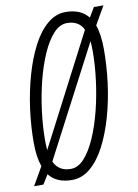

<svg xmlns="http://www.w3.org/2000/svg" viewBox="-86 -765 596 830"><g transform="rotate(-10 211.5 -350.0)"><path d="M163 10Q95 10 62 -33L37 8H-4L42 -72Q27 -114 27 -178Q27 -250 37 -324.5Q47 -399 66.5 -468Q86 -537 114 -591.5Q142 -646 179 -678Q216 -710 260 -710Q327 -710 360 -668L385 -710H427L381 -630Q396 -588 396 -522Q396 -450 386.5 -375.5Q377 -301 357.5 -232Q338 -163 310 -108.5Q282 -54 245 -22Q208 10 163 10ZM77 -176Q77 -154 79 -136L330 -620Q310 -662 258 -662Q226 -662 198.5 -632Q171 -602 148.5 -551Q126 -500 110 -436.5Q94 -373 85.5 -305.5Q77 -238 77 -176ZM166 -38Q198 -38 225.5 -68.5Q253 -99 275.5 -150.5Q298 -202 314 -265.5Q330 -329 338.5 -396.5Q347 -464 347 -525Q347 -548 345 -567L92 -83Q113 -38 166 -38Z"/></g></svg>

Font: Georama Condensed Light
Style: Italic
Weight: 300
Width: 3
Italic angle: -9°
Designer: Jean-Baptiste Levee
Foundry: Production Type
Version: Version 1.000